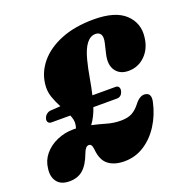

<svg xmlns="http://www.w3.org/2000/svg" viewBox="-148 -836 949 973"><g transform="rotate(-20 327.0 -349.0)"><path d="M-16 -83.5Q-12 -124.5 14.5 -156.8Q41 -189 82.8 -207.5Q124.5 -226 173.5 -226Q180 -226 186 -225.5Q190 -235.5 191 -246Q193 -258.5 190.2 -271.2Q187.5 -284 182 -297H80.5Q69 -297 63.2 -304.5Q57.5 -312 60.5 -323.5Q64 -337 74 -345.5Q84 -354 96.5 -355L150.5 -358.5Q135 -387.5 123.5 -420Q112 -452.5 116.5 -490.5Q123.5 -553 166 -603.8Q208.5 -654.5 282.8 -684.5Q357 -714.5 459.5 -714.5Q575.5 -714.5 628 -664.8Q680.5 -615 671 -541.5Q664.5 -482 627.2 -445.2Q590 -408.5 537.5 -408.5Q491 -408.5 468.2 -441Q445.5 -473.5 459 -529L471.5 -582Q479 -613 470.5 -627.5Q462 -642 442.5 -642Q387 -642 359 -534.5Q347.5 -489.5 339.8 -443.8Q332 -398 322 -355H447.5Q459 -355 464 -346.5Q469 -338 466 -326Q458.5 -297 433 -297H306Q298.5 -274 288.2 -253.5Q278 -233 264.5 -215Q304.5 -206 340.5 -195.5Q376.5 -185 414.5 -185Q453 -185 476 -198Q499 -211 517.5 -235Q545 -271 572 -269Q609 -266 598.5 -218.5Q584.5 -153.5 551 -100.5Q517.5 -47.5 469 -16.2Q420.5 15 361.5 15Q307.5 15 275.2 -10Q243 -35 238 -93Q236 -111 231.2 -117.8Q226.5 -124.5 218 -124.5Q200 -124.5 187.5 -89.5Q167 -34.5 138.2 -9.8Q109.5 15 65 15Q18.5 15 -2 -13Q-22.5 -41 -16 -83.5Z"/></g></svg>

Font: Fraunces 72pt S100 Black
Style: Italic
Weight: 900
Italic angle: -16°
Version: Version 1.000; ttfautohint (v1.8.3)